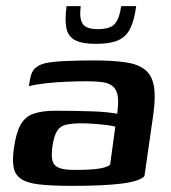

<svg xmlns="http://www.w3.org/2000/svg" viewBox="-20 -601 556 626"><path d="M216 5Q150 5 109.5 0.5Q69 -4 49 -17.5Q29 -31 24.5 -55Q20 -79 25 -116Q32 -167 47 -194Q62 -221 90 -230.5Q118 -240 162 -240Q188 -240 219 -239.5Q250 -239 280 -238Q310 -237 332 -234.5Q354 -232 362 -230Q367 -266 364 -287Q361 -308 348.5 -319Q336 -330 315 -333Q294 -336 264 -336Q230 -336 195.5 -334.5Q161 -333 129.5 -329.5Q98 -326 74 -320L78 -343Q82 -368 95.5 -379.5Q109 -391 128 -395Q150 -400 193.5 -402Q237 -404 285 -404Q347 -404 388.5 -398Q430 -392 452.5 -374Q475 -356 481.5 -321.5Q488 -287 480 -229L451 -27Q436 -10 377.5 -2.5Q319 5 216 5ZM223 -47Q273 -47 301 -51Q329 -55 339 -64L356 -188Q347 -191 326 -193.5Q305 -196 282.5 -197.5Q260 -199 246 -199Q216 -199 196 -194.5Q176 -190 166 -174Q156 -158 151 -124Q147 -97 150.5 -79.5Q154 -62 170.5 -54.5Q187 -47 223 -47ZM293 -458Q248 -458 225 -470Q202 -482 196.5 -509Q191 -536 197 -581H243Q238 -538 250.5 -522Q263 -506 299 -506Q340 -506 355 -524Q370 -542 375 -581H424Q418 -535 404.5 -508Q391 -481 365 -469.5Q339 -458 293 -458Z"/></svg>

Font: Genos Thin SemiBold
Style: Italic
Weight: 600
Italic angle: -8°
Version: Version 1.010